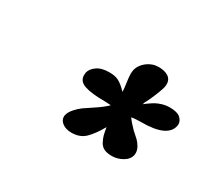

<svg xmlns="http://www.w3.org/2000/svg" viewBox="-65 -523 587 519"><g transform="rotate(30 229.0 -263.0)"><path d="M210.4 -216.8Q232.9 -231.4 246.1 -244.6Q232.4 -245.6 226.1 -245.6Q185.1 -245.6 163.8 -252.7Q142.6 -259.8 142.6 -278.8Q142.6 -283.7 143.1 -286.6Q146 -299.8 160.2 -309.8Q174.3 -319.8 198.7 -319.8Q216.8 -319.8 227.8 -314Q238.8 -308.1 250.5 -296.4Q253.4 -293.5 254.9 -291.5Q255.4 -297.9 254.2 -306.4Q252.9 -314.9 252.9 -315.4Q250 -335.9 250 -344.7Q250 -349.6 251 -356.4Q254.9 -374 271 -386.5Q287.1 -398.9 307.1 -398.9Q325.7 -398.9 337.2 -391.4Q348.6 -383.8 348.6 -368.7Q348.6 -366.2 347.7 -360.4Q344.2 -345.2 328.1 -309.6Q325.7 -304.2 324.2 -301.8Q322.8 -299.3 322.5 -299.1Q322.3 -298.8 321.5 -296.9Q320.8 -294.9 319.3 -290Q320.8 -291.5 323.7 -293.5Q326.7 -295.4 327.6 -296.4Q338.4 -304.2 345.2 -308.1Q352.1 -312 363.5 -315.7Q375 -319.3 387.7 -319.3Q410.6 -319.3 420.4 -310.8Q430.2 -302.2 430.2 -291Q430.2 -287.6 429.7 -286.1Q421.4 -246.1 341.3 -246.1Q323.2 -246.1 310.1 -244.1Q317.9 -232.4 333.5 -216.8Q345.7 -206.1 352.1 -200Q358.4 -193.8 363.8 -184.6Q369.1 -175.3 369.1 -166.5Q369.1 -162.6 368.7 -160.2Q365.7 -145.5 349.9 -136.2Q334 -127 316.4 -127Q302.2 -127 292.7 -131.3Q283.2 -135.7 277.8 -145.8Q272.5 -155.8 270.3 -164.1Q268.1 -172.4 265.6 -187.5Q249 -158.2 232.9 -142.6Q216.8 -127 190.9 -127Q173.3 -127 162.4 -135Q151.4 -143.1 151.4 -154.8Q151.4 -155.8 151.6 -157.2Q151.9 -158.7 151.9 -159.2Q154.3 -169.9 164.1 -180.9Q173.8 -191.9 183.1 -198.5Q192.4 -205.1 210.4 -216.8Z"/></g></svg>

Font: LL
Style: Bold Italic
Weight: 700
Italic angle: -11.5°
Designer: Philipp H. Poll
Foundry: Philipp H. Poll
Version: Version 2.7.x